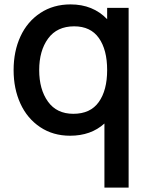

<svg xmlns="http://www.w3.org/2000/svg" viewBox="-20 -598 674 868"><path d="M464.4 -562.5H561.5V250H452.1V-39.6Q391.1 15.6 296.9 15.6Q219.7 15.6 161.4 -23.4Q103 -62.5 72.3 -129.6Q41.5 -196.8 41.5 -281.2Q41.5 -366.2 72.5 -433.3Q103.5 -500.5 162.4 -539.3Q221.2 -578.1 298.8 -578.1Q400.4 -578.1 464.4 -511.2ZM311.5 -83.5Q388.7 -83.5 426.5 -136.7Q464.4 -189.9 464.4 -281.2Q464.4 -373 427 -426Q389.6 -479 315.4 -479Q237.8 -479 197.5 -423.8Q157.2 -368.7 157.2 -281.2Q157.2 -193.8 196.8 -138.7Q236.3 -83.5 311.5 -83.5Z"/></svg>

Font: Manrope3 Semibold
Style: Regular
Weight: 600
Width: 4
Designer: Mikhail Sharanda
Foundry: Mikhail Sharanda
Version: Version 3.000;PS 003.000;hotconv 1.0.88;makeotf.lib2.5.64775